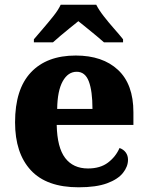

<svg xmlns="http://www.w3.org/2000/svg" viewBox="-20 -786 626 816"><path d="M314 10Q178 10 111 -62.5Q44 -135 44 -266Q44 -407 111.5 -478.5Q179 -550 302 -550Q416 -550 481.5 -489Q547 -428 547 -309V-255H221Q223 -159 257 -114.5Q291 -70 354 -70Q406 -70 439 -95Q472 -120 488 -157Q505 -151 514.5 -138Q524 -125 524 -107Q524 -78 502.5 -51Q481 -24 435 -7Q389 10 314 10ZM373 -323Q373 -399 357.5 -440Q342 -481 306 -481Q269 -481 246.5 -440.5Q224 -400 223 -323ZM124 -619Q140 -638 162.5 -664Q185 -690 206.5 -717Q228 -744 238 -766H389Q400 -744 421 -717Q442 -690 465 -664Q488 -638 503 -619V-606H422Q410 -617 390 -633.5Q370 -650 349 -667Q328 -684 313 -696Q298 -684 277 -667Q256 -650 236.5 -633.5Q217 -617 205 -606H124Z"/></svg>

Font: Noto Serif Thai ExtraBold
Style: Regular
Weight: 800
Version: Version 2.001